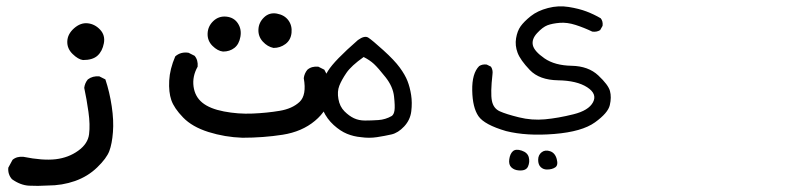

<svg xmlns="http://www.w3.org/2000/svg" viewBox="-20 -271 2540 620"><path d="M133.8 328.1Q101.6 330.1 73.7 328.6Q45.9 327.1 18.6 307.6Q4.9 292 6.8 270.5L20.5 245.1Q34.2 233.4 55.7 235.4Q118.2 248 159.7 243.2Q201.2 238.3 232.4 215.8Q263.7 193.4 267.6 162.6Q271.5 131.8 265.6 90.3Q259.8 48.8 252 12.7Q253.9 -2.9 263.7 -14.6Q279.3 -26.4 300.8 -24.4L320.3 -14.6Q334 26.4 340.8 72.3Q347.7 118.2 344.7 155.8Q341.8 193.4 333 216.8Q324.2 240.2 293.9 269.5Q263.7 298.8 222.2 313.5Q180.7 328.1 133.8 328.1ZM248 -77.1Q232.4 -79.1 214.4 -96.7Q196.3 -114.3 197.3 -137.7Q198.2 -161.1 219.2 -179.7Q240.2 -198.2 263.2 -195.8Q286.1 -193.4 303.2 -175.3Q320.3 -157.2 315.4 -131.3Q310.5 -105.5 294.9 -91.3Q279.3 -77.1 248 -77.1Z M762.7 173.8Q706.1 171.9 653.3 155.3Q600.6 138.7 571.3 108.4Q542 78.1 533.2 52.2Q524.4 26.4 526.4 -10.7Q528.3 -47.9 545.9 -88.9Q563.5 -104.5 588.9 -100.6L608.4 -90.8Q620.1 -77.1 618.2 -55.7Q600.6 -24.4 605 8.3Q609.4 41 633.3 60.5Q657.2 80.1 703.1 88.9Q749 97.7 795.4 95.7Q841.8 93.8 882.8 86.9Q923.8 80.1 947.3 58.1Q970.7 36.1 960.9 -18.6Q962.9 -34.2 972.7 -45.9Q986.3 -57.6 1007.8 -55.7L1027.3 -45.9Q1050.8 -4.9 1044.9 39.6Q1039.1 84 997.1 119.1Q955.1 154.3 892.6 164.1Q830.1 173.8 762.7 173.8ZM700.2 -104.5Q682.6 -106.4 666 -123Q649.4 -139.6 650.4 -163.1Q651.4 -186.5 668.9 -203.1Q686.5 -219.7 710.9 -217.3Q735.4 -214.8 748 -195.8Q760.7 -176.8 756.3 -152.3Q752 -127.9 736.8 -116.2Q721.7 -104.5 700.2 -104.5ZM863.3 -116.2Q843.8 -120.1 828.6 -136.7Q813.5 -153.3 814.5 -175.8Q815.4 -198.2 832.5 -214.8Q849.6 -231.4 874 -227.1Q898.4 -222.7 911.1 -205.6Q923.8 -188.5 921.4 -165Q918.9 -141.6 901.9 -128.9Q884.8 -116.2 863.3 -116.2Z M1145.5 171.9Q1122.1 169.9 1100.6 161.1Q1079.1 152.3 1057.6 132.8Q1036.1 113.3 1023.9 86.9Q1011.7 60.5 1015.1 25.9Q1018.6 -8.8 1039.1 -42Q1059.6 -75.2 1135.7 -141.6Q1157.2 -157.2 1169.4 -149.4Q1181.6 -141.6 1217.8 -108.9Q1253.9 -76.2 1271 -52.7Q1288.1 -29.3 1295.9 -9.3Q1303.7 10.7 1307.6 35.6Q1311.5 60.5 1308.1 88.4Q1304.7 116.2 1285.2 137.2Q1265.6 158.2 1244.1 163.1Q1222.7 168 1197.3 171.9Q1171.9 175.8 1145.5 171.9ZM1245.1 103.5Q1252 98.6 1253.9 85.4Q1255.9 72.3 1252.4 40.5Q1249 8.8 1225.1 -21.5Q1201.2 -51.8 1187.5 -64.5Q1173.8 -77.1 1154.3 -86.9Q1114.3 -58.6 1098.6 -35.6Q1083 -12.7 1075.7 5.9Q1068.4 24.4 1072.8 48.8Q1077.1 73.2 1092.3 88.4Q1107.4 103.5 1123 110.8Q1138.7 118.2 1158.7 118.2Q1178.7 118.2 1201.7 116.7Q1224.6 115.2 1245.1 103.5Z M1655.3 279.3Q1640.6 278.3 1631.3 269.5Q1622.1 260.7 1624.5 243.2Q1627 225.6 1636.2 217.3Q1645.5 209 1664.6 215.3Q1683.6 221.7 1687.5 236.8Q1691.4 252 1685.1 266.6Q1678.7 281.2 1655.3 279.3ZM1746.1 276.4Q1734.4 276.4 1726.1 268.6Q1717.8 260.7 1717.8 245.1Q1717.8 229.5 1729 220.7Q1740.2 211.9 1756.3 217.3Q1772.5 222.7 1777.8 242.7Q1783.2 262.7 1772.9 269.5Q1762.7 276.4 1746.1 276.4ZM1614.3 152.3Q1543.9 131.8 1524.9 104Q1505.9 76.2 1504.9 21Q1503.9 -34.2 1527.3 -57.6Q1538.1 -64.5 1551.8 -62.5L1565.4 -55.7Q1572.3 -44.9 1570.3 -31.2Q1563.5 29.3 1568.4 54.2Q1573.2 79.1 1593.8 88.4Q1614.3 97.7 1655.8 107.9Q1697.3 118.2 1739.7 114.3Q1782.2 110.4 1831.5 98.1Q1880.9 85.9 1895 59.1Q1909.2 32.2 1876 10.7Q1842.8 -10.7 1782.2 -11.7Q1721.7 -12.7 1690.9 -44.9Q1660.2 -77.1 1651.4 -100.6Q1642.6 -124 1646.5 -147.5Q1650.4 -170.9 1661.1 -186Q1671.9 -201.2 1693.8 -218.8Q1715.8 -236.3 1749.5 -245.1Q1783.2 -253.9 1816.4 -248.5Q1849.6 -243.2 1874 -233.9Q1898.4 -224.6 1919.9 -211.9Q1927.7 -202.1 1925.8 -187.5L1918 -173.8Q1907.2 -167 1892.6 -168.9Q1866.2 -181.6 1838.9 -190.4Q1811.5 -199.2 1787.6 -197.3Q1763.7 -195.3 1748 -189.5Q1732.4 -183.6 1714.4 -164.1Q1696.3 -144.5 1700.7 -125Q1705.1 -105.5 1738.3 -82.5Q1771.5 -59.6 1825.7 -58.6Q1879.9 -57.6 1912.1 -27.3Q1944.3 2.9 1949.7 22.9Q1955.1 43 1949.2 68.4Q1943.4 93.8 1901.4 124Q1859.4 154.3 1770 161.6Q1680.7 168.9 1614.3 152.3Z"/></svg>

Font: NaikaiFont
Style: Regular
Weight: 400
Version: Version 1.67